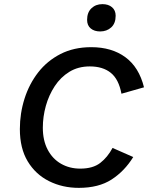

<svg xmlns="http://www.w3.org/2000/svg" viewBox="-20 -898 718 928"><path d="M361 10Q282 10 217 -22.5Q152 -55 114 -118Q76 -181 76 -274Q76 -350 98.5 -421Q121 -492 164.5 -548Q208 -604 272.5 -637Q337 -670 421 -670Q520 -670 586 -621.5Q652 -573 676 -476L567 -445Q554 -515 515.5 -546Q477 -577 414 -577Q358 -577 315.5 -551Q273 -525 244.5 -481.5Q216 -438 201.5 -386Q187 -334 187 -281Q187 -219 210.5 -174.5Q234 -130 275 -106.5Q316 -83 368 -83Q429 -83 464.5 -110.5Q500 -138 524 -183L624 -139Q582 -71 519.5 -30.5Q457 10 361 10ZM464 -746Q436 -746 418.5 -760.5Q401 -775 401 -802Q401 -838 422 -858Q443 -878 475 -878Q504 -878 521.5 -863Q539 -848 539 -822Q539 -785 517.5 -765.5Q496 -746 464 -746Z"/></svg>

Font: Work Sans Medium
Style: Italic
Weight: 500
Italic angle: -13°
Designer: Wei Huang
Foundry: Wei Huang
Version: Version 2.012; ttfautohint (v1.8.3)